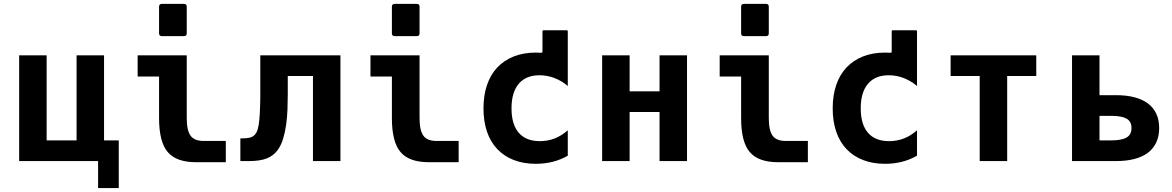

<svg xmlns="http://www.w3.org/2000/svg" viewBox="-20 -833 6061 993"><path d="M487.3 0H79.1V-546.9H221.2V-106.9H376V-546.9H518.1V-106.9H594.2V139.6H487.3Z M817.4 -646Q802.7 -646 802.7 -660.6V-798.3Q802.7 -813 817.4 -813H931.2Q945.8 -813 945.8 -798.3V-660.6Q945.8 -646 931.2 -646ZM993.7 5.9Q891.6 5.9 847.2 -46.9Q802.7 -99.1 802.7 -222.2V-437H691.9V-546.9H945.8V-222.2Q945.8 -158.2 965.8 -130.9Q985.4 -104 1033.7 -104H1147.9V5.9Z M1223.1 -117.2H1228Q1253.4 -117.2 1270 -120.8Q1286.6 -124.5 1297.1 -135.3Q1307.6 -146 1313 -164.8Q1318.4 -183.6 1321.3 -214.4Q1322.8 -228.5 1323.5 -244.6Q1324.2 -260.7 1325 -277.6Q1325.7 -294.4 1325.9 -310.8Q1326.2 -327.1 1326.2 -341.8V-546.9H1740.7V0H1598.6V-439.9H1468.3V-343.8Q1468.3 -308.1 1466.8 -267.8Q1465.3 -227.5 1460 -188.7Q1454.6 -149.9 1444.1 -115.2Q1433.6 -80.6 1415.5 -56.2Q1393.6 -26.9 1358.9 -13.4Q1324.2 0 1269.5 0H1223.1Z M2021.5 -646Q2006.8 -646 2006.8 -660.6V-798.3Q2006.8 -813 2021.5 -813H2135.3Q2149.9 -813 2149.9 -798.3V-660.6Q2149.9 -646 2135.3 -646ZM2197.8 5.9Q2095.7 5.9 2051.3 -46.9Q2006.8 -99.1 2006.8 -222.2V-437H1896V-546.9H2149.9V-222.2Q2149.9 -158.2 2169.9 -130.9Q2189.5 -104 2237.8 -104H2352.1V5.9Z M2552.2 -484.4Q2587.4 -521.5 2637.7 -541.3Q2688 -561 2750.5 -561Q2760.3 -561 2777.8 -560.1H2778.8Q2785.6 -560.1 2785.6 -566.9V-671.4Q2785.6 -676.3 2790.5 -676.3H2911.6Q2916.5 -676.3 2916.5 -671.4V-388.2Q2885.3 -415 2847.7 -429.4Q2810.1 -443.8 2770.5 -443.8Q2700.2 -443.8 2662.8 -399.7Q2625.5 -355.5 2625.5 -272.5Q2625.5 -189.9 2662.8 -146.5Q2700.2 -103 2772 -103Q2853.5 -103 2916.5 -159.2V-27.8Q2843.8 14.2 2751 14.2Q2687.5 14.2 2637.2 -5.4Q2586.9 -24.9 2551.8 -62Q2516.6 -99.1 2498.5 -152.3Q2480.5 -205.6 2480.5 -272.5Q2480.5 -339.8 2498.8 -393.6Q2517.1 -447.3 2552.2 -484.4Z M3094.2 -546.9H3236.3V-360.8H3391.1V-546.9H3533.2V0H3391.1V-253.9H3236.3V0H3094.2Z M3827.6 -646Q3813 -646 3813 -660.6V-798.3Q3813 -813 3827.6 -813H3941.4Q3956.1 -813 3956.1 -798.3V-660.6Q3956.1 -646 3941.4 -646ZM4003.9 5.9Q3901.9 5.9 3857.4 -46.9Q3813 -99.1 3813 -222.2V-437H3702.1V-546.9H3956.1V-222.2Q3956.1 -158.2 3976.1 -130.9Q3995.6 -104 4043.9 -104H4158.2V5.9Z M4358.4 -484.4Q4393.6 -521.5 4443.8 -541.3Q4494.1 -561 4556.6 -561Q4566.4 -561 4584 -560.1H4585Q4591.8 -560.1 4591.8 -566.9V-671.4Q4591.8 -676.3 4596.7 -676.3H4717.8Q4722.7 -676.3 4722.7 -671.4V-388.2Q4691.4 -415 4653.8 -429.4Q4616.2 -443.8 4576.7 -443.8Q4506.3 -443.8 4469 -399.7Q4431.6 -355.5 4431.6 -272.5Q4431.6 -189.9 4469 -146.5Q4506.3 -103 4578.1 -103Q4659.7 -103 4722.7 -159.2V-27.8Q4649.9 14.2 4557.1 14.2Q4493.7 14.2 4443.4 -5.4Q4393.1 -24.9 4357.9 -62Q4322.8 -99.1 4304.7 -152.3Q4286.6 -205.6 4286.6 -272.5Q4286.6 -339.8 4304.9 -393.6Q4323.2 -447.3 4358.4 -484.4Z M5046.9 -439.9H4896.5V-546.9H5339.4V-439.9H5189V0H5046.9Z M5524.4 -546.9H5666.5V-340.8H5752.9Q5804.7 -340.8 5845.9 -330.3Q5887.2 -319.8 5915.8 -298.8Q5944.3 -277.8 5959.7 -245.8Q5975.1 -213.9 5975.1 -170.9Q5975.1 -127.9 5959.7 -95.7Q5944.3 -63.5 5915.8 -42.2Q5887.2 -21 5845.9 -10.5Q5804.7 0 5752.9 0H5524.4ZM5726.6 -106.9Q5780.8 -106.9 5806.4 -121.8Q5832 -136.7 5832 -170.9Q5832 -205.1 5806.4 -219.5Q5780.8 -233.9 5726.6 -233.9H5666.5V-106.9Z"/></svg>

Font: Hack
Style: Bold
Weight: 700
Monospace: yes
Designer: Christopher Simpkins
Foundry: Christopher Simpkins
Version: Version 2.017